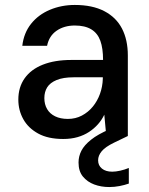

<svg xmlns="http://www.w3.org/2000/svg" viewBox="-20 -549 602 775"><path d="M235 12Q174 12 134 -10Q94 -32 74 -68Q54 -104 54 -147Q54 -197 79.5 -233Q105 -269 153 -288Q201 -307 268 -307H396Q396 -354 385 -384.5Q374 -415 348.5 -430.5Q323 -446 282 -446Q239 -446 208.5 -425Q178 -404 170 -364H70Q76 -416 105.5 -453Q135 -490 181.5 -509.5Q228 -529 282 -529Q353 -529 401 -504Q449 -479 472.5 -433.5Q496 -388 496 -325V0H409L401 -86Q391 -65 375.5 -47.5Q360 -30 339.5 -16.5Q319 -3 293 4.5Q267 12 235 12ZM254 -69Q285 -69 310.5 -82.5Q336 -96 354.5 -118.5Q373 -141 383.5 -170Q394 -199 395 -231V-237H277Q235 -237 208.5 -226Q182 -215 170.5 -196.5Q159 -178 159 -153Q159 -128 170 -109Q181 -90 202.5 -79.5Q224 -69 254 -69ZM421 206Q388 206 360 195.5Q332 185 314.5 163.5Q297 142 297 107Q297 82 308.5 59.5Q320 37 347.5 15Q375 -7 422 -27L472 -49L496 0L440 27Q405 44 390.5 61.5Q376 79 376 98Q376 119 391.5 131.5Q407 144 433 144Q447 144 465 140Q483 136 500 129V192Q483 198 462.5 202Q442 206 421 206Z"/></svg>

Font: DM Sans 11pt Medium
Style: Regular
Weight: 500
Version: Version 4.004;gftools[0.9.30]